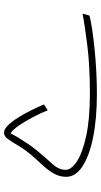

<svg xmlns="http://www.w3.org/2000/svg" viewBox="208 -692 505 961"><g transform="rotate(-90 460.5 -211.5)"><path d="M472 21Q347 21 253.5 2Q160 -17 108 -51.5Q56 -86 56 -132Q56 -166 72 -194Q88 -222 112 -248Q136 -274 159 -300Q193 -340 212 -372.5Q231 -405 245 -424.5Q259 -444 277 -444Q293 -444 312 -425.5Q331 -407 350.5 -376.5Q370 -346 387.5 -311Q405 -276 418 -244L389 -225Q376 -258 355.5 -297.5Q335 -337 313 -369Q291 -401 274 -411Q268 -399 254.5 -376.5Q241 -354 223 -327Q205 -300 185 -276Q150 -234 120.5 -202Q91 -170 91 -135Q91 -107 133.5 -79Q176 -51 261 -32.5Q346 -14 472 -14Q610 -14 714 -27Q818 -40 873 -51L863 -16Q836 -9 792 -2.5Q748 4 694 9.5Q640 15 583 18Q526 21 472 21Z"/></g></svg>

Font: Noto Sans Arabic SemCond ExtLt
Style: Regular
Weight: 200
Width: 4
Designer: Monotype Design Team, Nadine Chahine, Nizar Qandah and Khaled Hosny
Foundry: Monotype Imaging Inc.
Version: Version 2.012; ttfautohint (v1.8.4.7-5d5b)